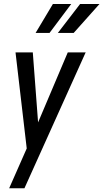

<svg xmlns="http://www.w3.org/2000/svg" viewBox="-20 -770 529 982"><path d="M26.9 192.9ZM105 192.9ZM26.9 192.9 116.7 -10.7 59.6 -500V-502H61.5H146H147.9V-500L174.8 -144L326.2 -501L326.7 -502H327.6H415.5H418.5L417 -499.5L105 192.9ZM250.5 -749.5H344.2L233.4 -601.6H162.1ZM389.6 -749.5H488.8L356.9 -601.6H275.9Z"/></svg>

Font: MAUL Condensed Italic
Style: Condenced Regular Italic
Weight: 400
Italic angle: -12°
Designer: MAUL
Version: Version 1.0; 2020; ttfautohint (v1.8.3)